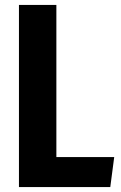

<svg xmlns="http://www.w3.org/2000/svg" viewBox="-20 -760 490 780"><path d="M209 -740H57V0H428L444 -122H209Z"/></svg>

Font: Glow Sans TC Compressed
Style: Bold
Weight: 700
Width: 2
Designer: Ryoko NISHIZUKA (kana, bopomofo & ideographs); Paul D. Hunt (Latin, Greek & Cyrillic); Sandoll Communications, Soo-young
Version: Version 0.93